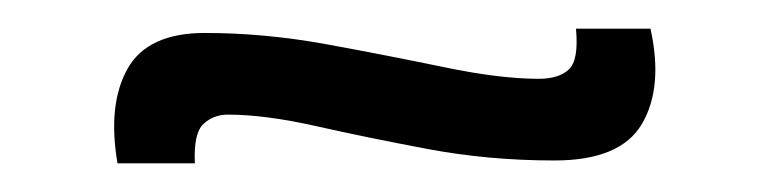

<svg xmlns="http://www.w3.org/2000/svg" viewBox="-20 -359 538 134"><path d="M367 -247Q321 -247 278.5 -255Q236 -263 200.5 -271Q165 -279 139 -279Q129 -279 122 -272.5Q115 -266 116 -245H62Q55 -286 69 -311Q83 -336 123 -336Q165 -336 208.5 -328Q252 -320 290.5 -312Q329 -304 356 -304Q370 -304 377 -310.5Q384 -317 382 -339H434Q443 -298 428 -272.5Q413 -247 367 -247Z"/></svg>

Font: Bricolage Grotesque 10pt ExtraLight
Style: Regular
Weight: 200
Designer: Mathieu Triay
Foundry: Atelier Triay
Version: Version 1.000; ttfautohint (v1.8.4.7-5d5b);gftools[0.9.32]